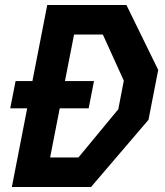

<svg xmlns="http://www.w3.org/2000/svg" viewBox="-20 -750 660 770"><path d="M21 -315.5H89L27.5 0H345L575.5 -269.5L614.5 -469.5L487 -730H169.5L110 -425H42.5ZM181 -118.5 219.5 -315.5H335.5L357 -425H240.5L277 -611.5H392.5L476.5 -426.5L454.5 -312L294.5 -118.5Z"/></svg>

Font: Monaspace Krypton SemiBold
Style: Italic
Weight: 600
Italic angle: -11°
Designer: Riley Cran & the Lettermatic Team
Foundry: Lettermatic
Version: Version 1.101 (Monaspace Krypton)